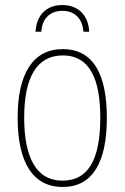

<svg xmlns="http://www.w3.org/2000/svg" viewBox="-20 -732 495 762"><path d="M227 -712C168 -712 125 -676 121 -606H144C147 -656 176 -689 228 -689C279 -689 308 -655 311 -606H334C331 -672 290 -712 227 -712ZM404 -264C404 -428 356 -537 229 -537C111 -537 50 -440 50 -265C50 -88 110 10 229 10C347 10 404 -87 404 -264ZM76 -265C76 -423 125 -512 229 -512C339 -512 378 -413 378 -265C378 -102 332 -15 228 -15C124 -15 76 -107 76 -265Z"/></svg>

Font: Noto Sans Condensed Thin
Style: Regular
Weight: 100
Width: 3
Designer: Monotype Design Team
Foundry: Monotype Imaging Inc.
Version: Version 2.013